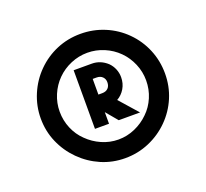

<svg xmlns="http://www.w3.org/2000/svg" viewBox="-88 -773 716 668"><g transform="rotate(-20 270.0 -439.0)"><path d="M108 -277Q76 -309 58 -350.5Q40 -392 40 -439Q40 -485 58 -527.5Q76 -570 108 -602Q140 -634 181.5 -651.5Q223 -669 270 -669Q317 -669 359 -651.5Q401 -634 433 -602Q465 -570 482.5 -528Q500 -486 500 -439Q500 -392 482.5 -350.5Q465 -309 433 -277Q401 -245 359 -227Q317 -209 270 -209Q223 -209 181.5 -227Q140 -245 108 -277ZM157 -552Q135 -530 122.5 -500.5Q110 -471 110 -439Q110 -406 122.5 -376.5Q135 -347 157 -326Q179 -304 208.5 -291Q238 -278 270 -278Q302 -278 331.5 -291Q361 -304 383 -326Q405 -347 417.5 -376.5Q430 -406 430 -439Q430 -471 417.5 -500.5Q405 -530 383 -552Q361 -574 331.5 -586.5Q302 -599 270 -599Q238 -599 208.5 -586.5Q179 -574 157 -552ZM293 -341 257 -384V-341H205V-558H272Q304 -558 329 -535Q340 -524 346 -509.5Q352 -495 352 -479Q352 -456 341 -437.5Q330 -419 312 -409L372 -341ZM257 -507V-449H271Q285 -449 293 -457Q301 -465 301 -479Q301 -491 293 -499Q285 -507 271 -507Z"/></g></svg>

Font: Sulphur Point
Style: Bold
Weight: 700
Designer: Noponies / Dale Sattler
Foundry: Noponies
Version: Version 1.000; ttfautohint (v1.8)